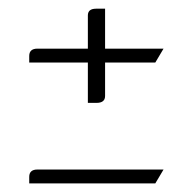

<svg xmlns="http://www.w3.org/2000/svg" viewBox="-20 -301 448 446"><path d="M47.9 -155.8V-170.9Q47.9 -188 66.9 -188H184.1V-265.1Q184.1 -280.8 203.1 -280.8H224.1V-188H359.9L340.8 -155.8H224.1V-78.1Q224.1 -62 204.1 -62H184.1V-155.8ZM47.9 125V109.9Q47.9 92.8 66.9 92.8H359.9L340.8 125Z"/></svg>

Font: Hhenum
Style: Regular
Weight: 400
Designer: T. Christopher White
Version: Version 1.0